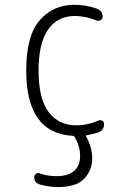

<svg xmlns="http://www.w3.org/2000/svg" viewBox="-20 -550 540 790"><path d="M278.3 8.8Q87.9 -2 87.9 -259.8Q87.9 -402.3 143.1 -466.3Q198.2 -530.3 287.1 -530.3Q333 -530.3 377.9 -514.6Q402.3 -505.9 402.3 -480.5Q402.3 -471.7 394.5 -467.3Q386.7 -462.9 377.9 -465.8Q333 -483.4 289.1 -484.4Q216.8 -484.4 177.7 -428.2Q138.7 -372.1 138.7 -259.8Q138.7 -144.5 179.7 -89.4Q220.7 -34.2 295.9 -34.2Q338.9 -34.2 384.8 -53.7Q392.6 -57.6 400.4 -53.2Q408.2 -48.8 408.2 -40Q408.2 -12.7 382.8 -4.9Q349.6 4.9 335.9 6.8Q332 6.8 334 10.7Q359.4 55.7 359.4 101.6Q359.4 149.4 327.1 184.6Q294.9 219.7 217.8 219.7Q181.6 219.7 143.6 209Q120.1 202.1 121.1 177.7Q121.1 169.9 127.9 165Q134.8 160.2 141.6 163.1Q174.8 174.8 212.9 174.8Q259.8 174.8 284.7 153.3Q309.6 131.8 309.6 91.8Q309.6 50.8 287.1 13.7Q284.2 8.8 278.3 8.8Z"/></svg>

Font: Rounded-L Mgen+ 1m light
Style: Regular
Weight: 200
Designer: [Source Han Sans]
Ryoko NISHIZUKA  (kana & ideographs); Paul D. Hunt (Latin, Greek & Cyrillic); Wenlong ZHANG  (bopomofo
Version: Version 1.059.20150602